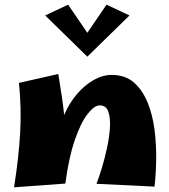

<svg xmlns="http://www.w3.org/2000/svg" viewBox="-20 -785 721 820"><path d="M259 -1 40 15Q60 -111 66 -216.5Q72 -322 61 -431L229 -469Q237 -419 243.5 -376.5Q250 -334 254 -294Q276 -345 308.5 -383Q341 -421 379.5 -443Q418 -465 457 -465Q515 -465 552 -432.5Q589 -400 610.5 -347Q632 -294 640 -230.5Q648 -167 647 -103.5Q646 -40 640 12L392 0Q402 -25 414.5 -66Q427 -107 437 -153Q447 -199 449.5 -240.5Q452 -282 442.5 -308.5Q433 -335 406 -335Q383 -335 354 -298Q325 -261 299.5 -187Q274 -113 259 -1ZM271 -765 353 -645 435 -765 533 -719 353 -543 173 -719Z"/></svg>

Font: Marhey ExtraBold
Style: Regular
Weight: 800
Designer: Nur Syamsi & Bustanul Arifin
Foundry: Namelatype
Version: Version 1.000; ttfautohint (v1.8.4.7-5d5b)